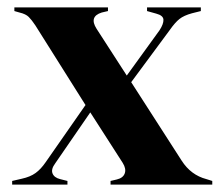

<svg xmlns="http://www.w3.org/2000/svg" viewBox="-20 -501 608 521"><path d="M13 0V-10L39 -16Q62 -21 76.5 -31.5Q91 -42 104 -61L212 -216L76 -432Q66 -447 58 -455Q50 -463 33 -467L19 -471V-481H273V-471L256 -467Q221 -456 242 -423L324 -296L413 -419Q424 -436 423.5 -447.5Q423 -459 404 -464L379 -471V-481H525V-471L501 -465Q479 -459 467 -449.5Q455 -440 441 -420L336 -278L473 -65Q498 -26 540 -15L556 -10V0H280V-10L297 -14Q314 -18 318.5 -30.5Q323 -43 313 -59L225 -196L130 -58Q118 -42 122.5 -30.5Q127 -19 143 -15L163 -10V0Z"/></svg>

Font: DeepMind Serif Display
Style: Regular
Weight: 400
Designer: Frank Grießhammer / Modifications: Colophon Foundry
Foundry: Colophon Foundry
Version: Version 5.003; ttfautohint (v1.8.2)